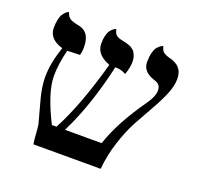

<svg xmlns="http://www.w3.org/2000/svg" viewBox="-103 -672 818 786"><g transform="rotate(20 306.0 -279.5)"><path d="M580.1 -452.1C580.1 -457.7 579.7 -462.9 578.9 -467.8C578 -472.7 577 -477.1 575.7 -481C574.4 -484.9 572.5 -488.5 570.1 -491.9C567.6 -495.4 565.5 -498.2 563.7 -500.5C561.9 -502.8 559.4 -505 556.2 -507.3C552.9 -509.6 550.3 -511.3 548.3 -512.5C546.4 -513.6 543.7 -514.9 540.3 -516.4C536.9 -517.8 534.5 -518.9 533.2 -519.5L526.4 -521.5C523.1 -522.5 521.3 -522.9 521 -522.9C519.7 -523.3 516.9 -524.1 512.7 -525.4L503.9 -528.8C502.3 -529.5 499.8 -530.8 496.6 -532.7C493.3 -534.7 490.9 -536.7 489.3 -538.8C487.6 -540.9 486 -543.7 484.4 -547.1C482.7 -550.5 481.6 -554.5 481 -559.1L476.6 -558.6C474 -557.9 470.6 -556 466.6 -552.7C462.5 -549.5 458.4 -545.2 454.3 -540C450.3 -534.8 446.9 -526.6 444.1 -515.4C441.3 -504.2 439.9 -491 439.9 -476.1C439.9 -448.7 456.2 -429.4 488.8 -418C489.1 -418 490.4 -417.6 492.7 -416.7C495 -415.9 496.7 -415.4 497.8 -415C498.9 -414.7 500.7 -414 503.2 -412.8C505.6 -411.7 507.5 -410.6 508.8 -409.7C510.1 -408.7 511.7 -407.2 513.7 -405.3C515.6 -403.3 517.1 -401.3 518.1 -399.2C519 -397.1 519.9 -394.5 520.8 -391.6C521.6 -388.7 522 -385.4 522 -381.8C522 -364.3 513.3 -343.3 496.1 -318.8C439.8 -239.4 400.7 -166.5 378.9 -100.1H219.2C263.2 -188.3 298.5 -292 325.2 -411.1C343.4 -411.1 359 -407.1 372.1 -398.9C374.7 -404.8 377.3 -413.5 379.9 -425C382.5 -436.6 383.8 -445.6 383.8 -452.1C383.8 -458.7 383.4 -464.7 382.6 -470.2C381.8 -475.7 380.3 -480.6 378.2 -484.6C376.1 -488.7 374.3 -492.4 372.8 -495.6C371.3 -498.9 368.7 -501.8 365 -504.4C361.2 -507 358.6 -509 356.9 -510.5C355.3 -512 352.1 -513.5 347.2 -515.1C342.3 -516.8 339.3 -517.8 338.1 -518.3C337 -518.8 333.7 -519.7 328.4 -521C323 -522.3 320.1 -522.9 319.8 -522.9C319.5 -522.9 316.3 -523.6 310.3 -524.9C304.3 -526.2 300.5 -527.3 298.8 -528.1C297.2 -528.9 294.4 -530.5 290.3 -533C286.2 -535.4 283.1 -538.8 281 -543.2C278.9 -547.6 277.2 -552.9 275.9 -559.1L272 -558.1C269.4 -557.5 266.2 -555.6 262.5 -552.5C258.7 -549.4 255 -545.4 251.2 -540.5C247.5 -535.6 244.3 -528.2 241.7 -518.1C239.1 -508 237.8 -496.3 237.8 -482.9C237.8 -450.7 258.1 -427.1 298.8 -412.1C262.7 -281.6 223.8 -177.6 182.1 -100.1H162.1C121.4 -180.5 101.1 -244.5 101.1 -292C101.1 -327.1 106.4 -365.6 117.2 -407.2C122.1 -407.2 130 -407.6 140.9 -408.2C151.8 -408.9 162.1 -409.2 171.9 -409.2C175.1 -418.9 176.8 -430.5 176.8 -443.8C176.8 -487.8 160.5 -513.2 127.9 -520C107.1 -523.9 93.1 -528.4 85.9 -533.4C78.8 -538.5 73.4 -547 69.8 -559.1L66.4 -557.6C63.8 -556.6 60.7 -554.4 57.1 -551C53.5 -547.6 49.9 -543.2 46.1 -537.8C42.4 -532.5 39.3 -524.4 36.9 -513.7C34.4 -502.9 33.2 -490.7 33.2 -477.1C33.2 -444.5 53.5 -422.2 94.2 -410.2C77.3 -360 68.8 -315.3 68.8 -275.9C68.8 -261.6 70.1 -246.5 72.5 -230.7C75 -214.9 77.6 -201.5 80.6 -190.4L94.2 -140.1L108.9 -85.9C110.8 -77.8 112.3 -64.3 113.3 -45.4C114.3 -26.5 115.9 -11.4 118.2 0H411.1C414.7 -40.7 422.9 -80.8 435.8 -120.4C448.6 -159.9 463.1 -194.3 479 -223.6L525.9 -307.6C541.2 -334.3 554 -360 564.5 -384.8C574.9 -409.5 580.1 -432 580.1 -452.1Z"/></g></svg>

Font: Linux Biolinum G
Style: Bold
Weight: 700
Designer: Philipp H. Poll
Foundry: Philipp H. Poll
Version: Version 1.1.0